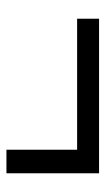

<svg xmlns="http://www.w3.org/2000/svg" viewBox="114 -557 327 595"><g transform="rotate(90 277.5 -259.5)"><path d="M444 -116H517V-403H38V-335H444Z"/></g></svg>

Font: Noto Sans CJK TC Regular
Style: Regular
Weight: 400
Designer: Ryoko NISHIZUKA (kana & ideographs); Paul D. Hunt (Latin, Greek & Cyrillic); Wenlong ZHANG (bopomofo); Sandoll Communica
Foundry: Adobe Systems Incorporated
Version: Version 1.001;PS 1.001;hotconv 1.0.78;makeotf.lib2.5.61930